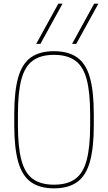

<svg xmlns="http://www.w3.org/2000/svg" viewBox="-20 -1020 590 1050"><path d="M397 -780H374L495 -1000H518ZM201 -780H178L299 -1000H322ZM275 10Q197 10 149 -24.5Q101 -59 79.5 -135Q58 -211 58 -335V-395Q58 -521 79.5 -596.5Q101 -672 149 -706Q197 -740 275 -740Q354 -740 402 -706Q450 -672 471.5 -596.5Q493 -521 493 -395V-335Q493 -211 471.5 -135Q450 -59 402 -24.5Q354 10 275 10ZM275 -10Q348 -10 391.5 -41.5Q435 -73 454 -144.5Q473 -216 473 -335V-395Q473 -515 454 -586Q435 -657 391.5 -688.5Q348 -720 275 -720Q203 -720 159.5 -688.5Q116 -657 97 -586Q78 -515 78 -395V-335Q78 -216 97 -144.5Q116 -73 159.5 -41.5Q203 -10 275 -10Z"/></svg>

Font: M PLUS Code Latin SemiExpanded Thin
Style: Regular
Weight: 250
Width: 6
Designer: Coji Morishita
Foundry: UNDERFOREST DESIGN
Version: Version 1.002; ttfautohint (v1.8.3)